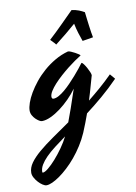

<svg xmlns="http://www.w3.org/2000/svg" viewBox="-204 -555 679 958"><g transform="rotate(-10 135.0 -75.5)"><path d="M381.8 -120.1Q339.8 -77.1 297.6 -41.3Q255.4 -5.4 213.9 25.9Q206.1 48.3 197 71.5Q188 94.7 178.2 118.2Q164.1 150.4 145.3 179.9Q126.5 209.5 105.5 234.6Q84.5 259.8 62.5 280Q40.5 300.3 20.3 314.5Q0 328.6 -17.3 336.4Q-34.7 344.2 -46.9 344.2Q-55.2 344.2 -66.4 336.9Q-77.6 329.6 -87.6 318.6Q-97.7 307.6 -104.7 294.7Q-111.8 281.7 -111.8 270Q-111.8 244.6 -94.5 220.2Q-77.1 195.8 -46.6 169.9Q-16.1 144 24.9 115.5Q65.9 86.9 113.8 53.7Q124.5 25.9 137.9 -12.5Q151.4 -50.8 169.9 -106.9Q152.3 -82.5 128.9 -58.8Q105.5 -35.2 80.6 -16.6Q55.7 2 31 13.4Q6.3 24.9 -14.2 24.9Q-19.5 24.9 -28.1 19.8Q-36.6 14.6 -45.2 6.3Q-53.7 -2 -59.8 -13.2Q-65.9 -24.4 -65.9 -37.1Q-65.9 -53.2 -58.1 -75.9Q-50.3 -98.6 -35.4 -124Q-20.5 -149.4 0.7 -175.8Q22 -202.1 48.6 -225.3Q75.2 -248.5 106.7 -266.8Q138.2 -285.2 173.8 -294.9Q179.2 -294.9 189 -290.8Q198.7 -286.6 208.3 -281.5Q217.8 -276.4 224.9 -271.5Q231.9 -266.6 231.9 -265.1Q231.9 -264.2 230.5 -262.7Q229.5 -262.2 229 -262.2Q217.8 -255.4 200.2 -243.2Q182.6 -231 163.1 -215.6Q143.6 -200.2 124 -182.6Q104.5 -165 88.6 -147.7Q72.8 -130.4 63 -114.5Q53.2 -98.6 53.2 -85.9Q53.2 -81.5 55.4 -78.4Q57.6 -75.2 62 -75.2Q74.2 -75.2 89.6 -83.7Q105 -92.3 121.1 -106Q137.2 -119.6 153.3 -136.5Q169.4 -153.3 183.8 -169.7Q198.2 -186 209.5 -200.2Q220.7 -214.4 227.1 -223.1Q228 -224.1 228.8 -225.1Q229.5 -226.1 231 -227.1Q234.9 -226.1 241.5 -217.3Q248 -208.5 254.4 -197Q260.7 -185.5 265.4 -174.3Q270 -163.1 270 -158.2V-157.2Q270 -156.7 269 -153.8Q263.7 -136.7 255.4 -106Q247.1 -75.2 234.4 -35.2Q265.6 -60.1 297.1 -87.4Q328.6 -114.7 359.9 -146ZM-54.2 278.8Q-44.4 278.8 -26.1 263.9Q-7.8 249 12.7 225.8Q33.2 202.6 53 174.6Q72.8 146.5 85.9 120.1Q54.2 143.1 27.8 163.3Q1.5 183.6 -17.3 202.6Q-36.1 221.7 -46.6 239.5Q-57.1 257.3 -57.1 274.9Q-57.1 278.8 -54.2 278.8ZM309.1 -342.8Q296.4 -340.3 283.2 -338.4Q270 -336.4 254.9 -334Q248 -352.5 240.7 -376Q233.4 -399.4 228 -425.8Q203.1 -404.3 178.7 -384Q154.3 -363.8 122.1 -338.9Q116.7 -346.7 110.6 -352.3Q104.5 -357.9 96.2 -367.2Q112.8 -382.3 130.9 -399.7Q148.9 -417 166 -434.1Q183.1 -451.2 198.7 -466.8Q214.4 -482.4 227.1 -495.1Q249 -492.2 263.7 -486.3Q278.3 -480.5 291 -473.1Q292.5 -459.5 294.7 -441.4Q296.9 -423.3 299.3 -405Q301.8 -386.7 304.2 -370.1Q306.6 -353.5 309.1 -342.8Z"/></g></svg>

Font: Yesteryear
Style: Regular
Weight: 400
Designer: Astigmatic (AOETI)
Foundry: Astigmatic (AOETI)
Version: Version 1.000